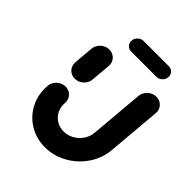

<svg xmlns="http://www.w3.org/2000/svg" viewBox="-189 -763 874 874"><g transform="rotate(45 248.0 -326.0)"><path d="M123.7 -313.3Q108.5 -313.3 96.5 -320.7Q84.4 -328.1 78.1 -340.9Q71.9 -353.7 73 -368.9L81.1 -463Q82.6 -478.1 91.1 -490.9Q99.6 -503.7 113 -511.1Q126.3 -518.5 141.5 -518.5Q156.7 -518.5 168.9 -511.1Q181.1 -503.7 187.4 -490.9Q193.7 -478.1 192.2 -463L184.1 -368.9Q183 -353.7 174.3 -340.9Q165.6 -328.1 152.2 -320.7Q138.9 -313.3 123.7 -313.3ZM444.8 -518.1Q460 -518.1 472.2 -510.7Q484.4 -503.3 490.7 -490.6Q497 -477.8 495.6 -462.6L473 -203Q468.1 -146.3 435.9 -98.9Q403.7 -51.5 353.7 -23.9Q303.7 3.7 248.1 3.7Q195.6 3.7 152.2 -21.1Q108.9 -45.9 83.9 -89.1Q58.9 -132.2 58.9 -184.8Q58.9 -190.4 59.6 -203Q60.7 -218.1 69.4 -230.9Q78.1 -243.7 91.5 -251.1Q104.8 -258.5 120 -258.5Q135.2 -258.5 147.2 -251.1Q159.3 -243.7 165.6 -230.9Q171.9 -218.1 170.7 -203Q170.4 -200 170.4 -194.1Q170.4 -170 181.9 -150.2Q193.3 -130.4 213.3 -118.9Q233.3 -107.4 257.8 -107.4Q283.7 -107.4 306.7 -120.2Q329.6 -133 344.6 -155Q359.6 -177 361.9 -203L384.4 -462.6Q385.9 -477.8 394.4 -490.6Q403 -503.3 416.3 -510.7Q429.6 -518.1 444.8 -518.1ZM184.1 -615.9Q184.1 -632.2 196.1 -644.3Q208.1 -656.3 224.4 -656.3H386.7Q401.1 -656.3 410.7 -646.5Q420.4 -636.7 420.4 -622.6Q420.4 -606.3 408.5 -594.3Q396.7 -582.2 380.4 -582.2H218.1Q203.7 -582.2 193.9 -592Q184.1 -601.9 184.1 -615.9Z"/></g></svg>

Font: 26F Galaxy Sans Black
Style: Italic
Weight: 900
Italic angle: -5°
Designer: C₂₉H₂₅N₃O₅
Version: Version 1.200